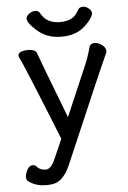

<svg xmlns="http://www.w3.org/2000/svg" viewBox="-57 -712 615 924"><g transform="rotate(-5 250.0 -250.0)"><path d="M137.2 169.9Q175.8 169.9 200.9 148.4Q226.1 127 245.1 83Q442.9 -378.9 467.8 -431.2Q473.1 -440.9 473.1 -446.8Q473.1 -464.8 455.1 -478Q437 -491.2 419.9 -491.2Q400.9 -491.2 395 -477.1Q381.8 -428.2 362.8 -383.8L261.2 -147Q149.9 -436 139.2 -467.8Q131.8 -485.8 95.2 -485.8Q79.1 -485.8 64.5 -480.5Q49.8 -475.1 49.8 -462.9L50.8 -457Q69.8 -421.9 220.2 -45.9L180.2 44.9Q159.2 95.2 133.8 95.2Q106.9 95.2 91.8 79.1Q85 68.8 71.8 68.8Q54.2 68.8 44.2 89.4Q34.2 109.9 34.2 124Q34.2 131.8 39.1 140.1Q75.2 169.9 127.9 169.9ZM419.9 -637.2Q419.9 -647 407 -658.4Q394 -669.9 377.9 -669.9Q360.8 -669.9 354 -655.8Q338.9 -627 316.9 -616.5Q294.9 -606 263.2 -606Q198.2 -606 171.9 -655.8Q165 -669.9 147.9 -669.9Q131.8 -669.9 117.9 -658.4Q104 -647 104 -637.2Q104 -615.2 144 -580.1Q191.9 -535.2 263.9 -535.2Q335.9 -535.2 377.9 -574.5Q419.9 -613.8 419.9 -637.2Z"/></g></svg>

Font: LXGW WenKai Mono GB Screen
Style: Regular
Weight: 400
Monospace: yes
Designer: LXGW / Fontworks Inc.
Foundry: LXGW / Fontworks Inc.
Version: Version 1.510;January 18,2025